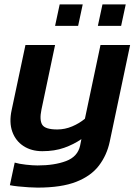

<svg xmlns="http://www.w3.org/2000/svg" viewBox="-20 -679 640 875"><path d="M231 -561 252 -659H357L336 -561ZM426 -561 447 -659H553L532 -561ZM151 176Q135 176 110.5 174.5Q86 173 62.5 170.5Q39 168 25 165L47 62Q67 68 98 71.5Q129 75 151 75Q228 75 281 55Q334 35 345 -15L351 -45Q316 -21 272.5 -5.5Q229 10 173 10Q123 10 87 -13.5Q51 -37 36 -79Q21 -121 33 -177L96 -474H231L169 -180Q159 -132 172.5 -110.5Q186 -89 241 -89Q276 -89 309 -103Q342 -117 367 -138L438 -474H573L480 -33Q467 28 431 75.5Q395 123 327.5 149.5Q260 176 151 176Z"/></svg>

Font: Kanit Medium
Style: Italic
Weight: 500
Italic angle: -12°
Designer: Katatrad Team
Foundry: CadsonDemak
Version: Version 2.000; ttfautohint (v1.8.3)